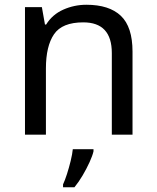

<svg xmlns="http://www.w3.org/2000/svg" viewBox="-20 -566 658 807"><path d="M343 -546Q439 -546 488 -499.5Q537 -453 537 -349V0H450V-343Q450 -472 330 -472Q241 -472 207 -422Q173 -372 173 -278V0H85V-536H156L169 -463H174Q200 -505 246 -525.5Q292 -546 343 -546ZM373 70Q369 88 356.5 115.5Q344 143 327.5 171Q311 199 293 221H245V209Q253 192 261.5 165.5Q270 139 277 110.5Q284 82 286 61H373Z"/></svg>

Font: Noto Sans Elymaic
Style: Regular
Weight: 400
Designer: Morgane Pierson
Foundry: Google LLC
Version: Version 1.002; ttfautohint (v1.8.4.7-5d5b)